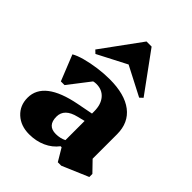

<svg xmlns="http://www.w3.org/2000/svg" viewBox="-232 -932 1068 1068"><g transform="rotate(45 302.0 -397.5)"><path d="M189 16Q123 16 81 -22.5Q39 -61 39 -122Q39 -252 262 -295L355 -313V-330Q355 -384 328.5 -415.5Q302 -447 256 -447Q244 -447 233 -444L135 -317H106L45 -469Q69 -483 109.5 -494Q150 -505 197.5 -511.5Q245 -518 290 -518Q408 -518 471.5 -469.5Q535 -421 535 -330V-138L594 -77V-53L439 13H412L368 -61H360Q332 -24 287.5 -4Q243 16 189 16ZM227 -161Q227 -90 293 -90Q327 -90 355 -104V-255L311 -244Q227 -224 227 -161ZM134 -561 116 -578 286 -811H326L496 -578L478 -561L306 -650Z"/></g></svg>

Font: Platypi ExtraBold
Style: Regular
Weight: 800
Designer: David Sargent
Foundry: Bolt Cutter Type
Version: Version 1.200; ttfautohint (v1.8.4.7-5d5b)